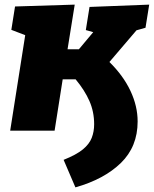

<svg xmlns="http://www.w3.org/2000/svg" viewBox="-20 -565 665 830"><path d="M575 -40Q575 69 502.5 139.5Q430 210 306 245L255 126Q310 104 338 81Q366 58 376.5 31Q387 4 387 -28Q387 -82 366.5 -128.5Q346 -175 307 -222H251L216 0H24L89 -413L29 -436L45 -537L303 -545L272 -352H321L383 -426L351 -435L367 -535L625 -545L609 -445L570 -434L453 -297Q513 -238 544 -172Q575 -106 575 -40Z"/></svg>

Font: Bitter Black
Style: Italic
Weight: 900
Italic angle: -9°
Designer: Sol Matas, and Bitter project Authors
Foundry: Sol Matas
Version: Version 2.001